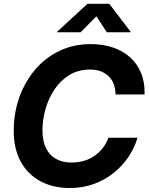

<svg xmlns="http://www.w3.org/2000/svg" viewBox="-20 -967 776 998"><path d="M343.3 10.3Q255.9 10.3 189.9 -25.1Q124 -60.5 87.6 -127.2Q51.3 -193.8 51.3 -287.6Q51.3 -377 79.3 -457.8Q107.4 -538.6 159.9 -601.8Q212.4 -665 286.4 -701.4Q360.4 -737.8 451.7 -737.8Q514.6 -737.8 566.9 -720.2Q619.1 -702.6 656.5 -668.9Q693.8 -635.3 713.6 -586.9Q733.4 -538.6 731.4 -476.1H580.6Q580.1 -506.8 570.8 -530.8Q561.5 -554.7 544.2 -571.3Q526.9 -587.9 502.7 -596.7Q478.5 -605.5 448.2 -605.5Q387.7 -605.5 341.6 -577.6Q295.4 -549.8 264.2 -503.7Q232.9 -457.5 216.8 -401.6Q200.7 -345.7 200.7 -289.1Q200.7 -234.9 218.8 -197.5Q236.8 -160.2 270.8 -141.1Q304.7 -122.1 352.1 -122.1Q384.8 -122.1 414.8 -130.6Q444.8 -139.2 469.7 -156Q494.6 -172.9 513.7 -196.8Q532.7 -220.7 543.5 -251H694.8Q678.7 -196.8 646.5 -149.7Q614.3 -102.5 568.6 -66.4Q522.9 -30.3 466.1 -10Q409.2 10.3 343.3 10.3ZM399.4 -799.3H276.9L277.3 -802.2L434.6 -947.3H547.9L658.7 -802.2L658.2 -799.3H535.2L481 -882.3Z"/></svg>

Font: Inter 20pt
Style: Bold Italic
Weight: 700
Italic angle: -9.3988°
Version: Version 4.001;git-66647c0bb